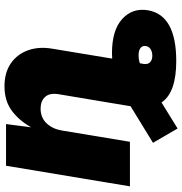

<svg xmlns="http://www.w3.org/2000/svg" viewBox="2 -594 803 846"><g transform="rotate(-90 403.0 -171.5)"><path d="M556.2 204.1Q417.5 204.1 374 139.2L259.3 210L196.3 101.6L357.4 2.9L357.9 0L373.5 -93.8L410.2 -313Q417 -353.5 398.7 -373.5Q380.4 -393.6 347.2 -393.6Q307.1 -393.6 282.2 -367.2Q257.3 -340.8 250.5 -300.3L200.7 0H4.4L95.2 -545.9H278.8L264.6 -435.1Q293.9 -487.8 337.4 -520.3Q380.9 -552.7 445.3 -552.7Q505.9 -552.7 546.4 -524.7Q586.9 -496.6 604 -448.7Q621.1 -400.9 610.8 -341.3L569.8 -93.8L567.4 -78.1Q579.1 -79.1 590.8 -79.1Q692.9 -79.1 742.2 -33.7Q791.5 11.7 780.3 79.1Q759.3 204.1 556.2 204.1ZM546.9 43.5 543.9 59.6Q541 79.1 551.3 88.9Q561.5 98.6 580.1 98.6Q596.2 98.6 608.4 91.3Q620.6 84 622.6 70.3Q625 56.2 614.7 47.1Q604.5 38.1 580.1 38.1Q564 38.1 546.9 43.5Z"/></g></svg>

Font: Inter Black
Style: Italic
Weight: 900
Italic angle: -9.39999°
Designer: Rasmus Andersson
Foundry: rsms
Version: Version 4.000;git-a52131595